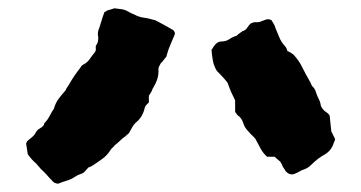

<svg xmlns="http://www.w3.org/2000/svg" viewBox="-20 -525 870 463"><path d="M402 -444Q400 -438 396.5 -430.5Q393 -423 390 -415Q387 -408 385 -401.5Q383 -395 381 -388Q377 -384 374.5 -380Q372 -376 368 -373Q366 -369 364 -365.5Q362 -362 362 -358Q363 -345 359 -333.5Q355 -322 348 -311Q346 -304 339 -294V-278Q336 -275 333 -272Q330 -269 329 -265Q324 -242 307 -229Q302 -224 298.5 -217.5Q295 -211 291 -204Q287 -200 282.5 -196.5Q278 -193 274 -190Q270 -186 265.5 -182Q261 -178 256 -174Q254 -171 251.5 -169Q249 -167 247 -164Q239 -151 227.5 -142.5Q216 -134 202 -125Q200 -124 198 -123Q196 -122 193 -121Q189 -117 185.5 -112.5Q182 -108 176 -106Q167 -103 160.5 -98.5Q154 -94 146 -91Q139 -89 132 -86.5Q125 -84 120 -82Q110 -83 106 -89Q99 -96 93 -103Q87 -110 79 -117Q76 -121 73 -124Q70 -127 68 -130Q62 -135 57 -140.5Q52 -146 47 -153Q46 -159 45 -165.5Q44 -172 43 -179Q45 -184 46 -185Q52 -190 58 -195Q64 -200 67 -207Q68 -208 69 -209.5Q70 -211 71 -212Q76 -215 81 -218.5Q86 -222 87 -228Q95 -236 99.5 -245Q104 -254 110 -263Q114 -277 121.5 -287Q129 -297 138 -307Q140 -312 143 -316Q146 -320 148 -324Q159 -343 174 -362Q177 -368 184 -371Q192 -376 197 -383.5Q202 -391 208 -398Q212 -403 211 -409Q210 -415 214 -419Q216 -423 216.5 -427Q217 -431 217 -435Q216 -439 216 -443Q216 -447 217 -451Q221 -462 224.5 -474Q228 -486 232 -496Q238 -499 239 -500Q244 -501 248 -502.5Q252 -504 256 -505Q261 -504 267.5 -503.5Q274 -503 281 -501Q286 -499 292 -495.5Q298 -492 304 -490Q314 -484 329 -482Q337 -481 343.5 -479Q350 -477 355 -476Q366 -470 375.5 -465Q385 -460 393 -455Q401 -452 402 -444ZM788 -190Q788 -186 785 -181Q780 -163 764 -153Q747 -144 731 -128Q727 -124 722.5 -121Q718 -118 712 -116Q708 -115 703 -112Q698 -109 693 -107Q680 -100 669 -112Q668 -114 666 -117Q664 -120 662 -123Q661 -126 659.5 -129Q658 -132 656 -135Q653 -138 649 -141Q645 -144 642 -147H624Q614 -156 608 -167.5Q602 -179 596 -190Q592 -195 587.5 -199Q583 -203 580 -207Q570 -217 567 -227Q563 -241 552 -248Q550 -252 547 -255V-283Q545 -288 542 -293.5Q539 -299 537 -304Q535 -309 533 -314Q531 -319 529 -325Q523 -333 516.5 -340Q510 -347 503 -354Q496 -365 493.5 -378Q491 -391 490 -405Q492 -407 493.5 -410Q495 -413 497 -415Q504 -425 514 -425Q525 -425 533 -430.5Q541 -436 551 -439Q553 -441 554 -442Q555 -443 558 -445L565 -450Q569 -451 570 -452Q571 -453 574 -455Q579 -463 584 -468Q591 -472 598 -471.5Q605 -471 611 -474Q616 -476 622 -478Q628 -480 635 -476Q637 -472 640 -467.5Q643 -463 644 -458Q649 -446 653.5 -435Q658 -424 667 -414Q672 -408 673 -402Q678 -400 681 -398Q684 -396 688 -393Q701 -379 709 -362.5Q717 -346 727 -329Q729 -326 730 -323Q731 -320 733 -317Q738 -313 740.5 -306.5Q743 -300 745 -294Q747 -289 749.5 -284.5Q752 -280 753 -274Q753 -270 756 -265.5Q759 -261 762 -258Q766 -255 769.5 -252.5Q773 -250 775 -246Q776 -236 777 -226.5Q778 -217 779 -208Q784 -198 788 -190Z"/></svg>

Font: Darumadrop One
Style: Regular
Weight: 400
Version: Version 1.000